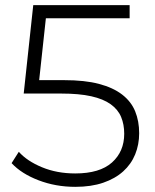

<svg xmlns="http://www.w3.org/2000/svg" viewBox="-20 -720 600 745"><path d="M272 5Q196 5 129.5 -20.5Q63 -46 25 -87L53 -131Q85 -95 143 -71Q201 -47 272 -47Q367 -47 414.5 -89.5Q462 -132 462 -201Q462 -237 450 -266Q438 -295 409.5 -315.5Q381 -336 334 -346.5Q287 -357 217 -357H72L109 -700H483V-649H158L132 -409H229Q309 -409 364 -394.5Q419 -380 454 -353Q489 -326 504.5 -288Q520 -250 520 -203Q520 -159 504.5 -121Q489 -83 458 -55Q427 -27 380.5 -11Q334 5 272 5Z"/></svg>

Font: Montserrat-Alt1 Light
Style: Regular
Weight: 300
Designer: Differentunic
Foundry: Differentunic
Version: Version 7.222